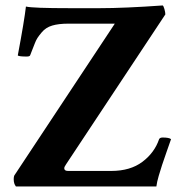

<svg xmlns="http://www.w3.org/2000/svg" viewBox="-20 -670 660 690"><path d="M37.1 0Q29.3 -9.8 29.3 -25.4Q29.3 -38.1 33.2 -42L392.6 -585H225.6Q190.4 -585 167.5 -578.1Q144.5 -571.3 129.9 -553.7Q120.1 -542 114.7 -533.7Q109.4 -525.4 105.5 -515.1Q101.6 -504.9 93.8 -485.4L88.9 -472.7Q87.9 -466.8 76.2 -466.8Q47.9 -466.8 43.9 -470.7Q67.4 -595.7 73.2 -646.5Q96.7 -640.6 231.4 -640.6H337.9Q382.8 -640.6 439.5 -643.1Q496.1 -645.5 564.5 -650.4Q567.4 -649.4 570.8 -637.7Q574.2 -626 574.2 -618.2L217.8 -80.1Q210.9 -70.3 210.9 -65.4Q210.9 -55.7 224.6 -55.7H379.9Q448.2 -55.7 491.7 -88.4Q535.2 -121.1 551.8 -169.9Q554.7 -175.8 564.5 -175.8Q587.9 -175.8 594.7 -169.9Q588.9 -153.3 578.6 -124Q568.4 -94.7 562.5 -77.1Q556.6 -59.6 550.3 -37.6Q543.9 -15.6 542 0Z"/></svg>

Font: Crimson Text Bold
Style: Bold
Weight: 700
Designer: Sebastian Kosch
Foundry: Sebastian Kosch
Version: Version 1.10 July 1, 2025